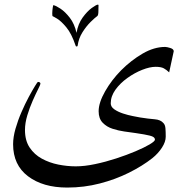

<svg xmlns="http://www.w3.org/2000/svg" viewBox="-20 -656 840 844"><path d="M743.7 -430.7 723.6 -337.9Q711.9 -349.1 700 -355.7Q688 -362.3 664.1 -362.3Q638.7 -362.3 605.2 -349.1Q571.8 -335.9 540 -313.2Q508.3 -290.5 487.5 -261.7Q466.8 -232.9 466.8 -201.7Q466.8 -186.5 482.4 -175.5Q498 -164.6 520.3 -157.2Q542.5 -149.9 563.7 -145.8Q585 -141.6 596.2 -139.6Q632.8 -133.8 659.4 -131.8Q686 -129.9 698.7 -114.7Q706.1 -106.9 707.3 -91.6Q708.5 -76.2 708.5 -55.2Q708.5 -32.7 692.1 -7.3Q675.8 18.1 649.9 39.1Q606 73.7 546.6 103.3Q487.3 132.8 418.5 150.6Q349.6 168.5 275.4 168.5Q168.9 168.5 103.3 118.9Q37.6 69.3 37.6 -22Q37.6 -53.2 48.1 -90.1Q58.6 -127 74.5 -163.3Q90.3 -199.7 106.4 -229.7Q122.6 -259.8 133.8 -277.8Q145 -295.9 146.5 -295.9Q157.7 -295.9 157.7 -287.6Q157.7 -284.2 147.5 -263.9Q137.2 -243.7 123.8 -213.4Q110.4 -183.1 100.1 -149.2Q89.8 -115.2 89.8 -84.5Q89.8 -38.1 110.4 -7.3Q130.9 23.4 164.1 41.5Q197.3 59.6 236.3 67.4Q275.4 75.2 313 75.2Q351.6 75.2 397.9 65.4Q444.3 55.7 490.7 40.5Q537.1 25.4 575.7 9Q614.3 -7.3 637.7 -21.2Q661.1 -35.2 661.1 -42Q661.1 -50.3 651.6 -55.2Q642.1 -60.1 613 -65.2Q584 -70.3 525.9 -78.1Q501.5 -81.5 475.3 -89.8Q449.2 -98.1 431.4 -116.5Q413.6 -134.8 413.6 -167Q413.6 -204.6 442.1 -254.6Q470.7 -304.7 512.7 -347.2Q556.6 -391.1 606.9 -420.4Q657.2 -449.7 706.1 -449.7Q713.4 -449.7 728.5 -445.1Q743.7 -440.4 743.7 -430.7ZM413.1 -632.3Q413.1 -630.4 412.8 -622.6Q412.6 -614.7 412.6 -607.9Q412.6 -588.9 407.7 -585.4Q397.9 -578.6 378.9 -560.1Q359.9 -541.5 342.8 -514.6Q325.7 -487.8 321.3 -455.1Q320.8 -451.7 316.9 -451.7Q313 -451.7 312.5 -455.1Q294.4 -508.8 271.2 -536.4Q248 -564 230.7 -574.2Q213.4 -584.5 211.9 -584.5Q209.5 -585.4 209.7 -597.7Q210 -609.9 211.7 -621.8Q213.4 -633.8 214.8 -633.3Q225.6 -631.3 246.1 -617.7Q266.6 -604 286.9 -577.9Q307.1 -551.8 316.4 -511.7Q323.2 -551.3 343.3 -578.9Q363.3 -606.4 383.5 -621.1Q403.8 -635.7 410.6 -635.7Q413.1 -635.7 413.1 -632.3Z"/></svg>

Font: Scheherazade New
Style: Regular
Weight: 400
Designer: SIL International
Foundry: SIL International
Version: Version 4.000